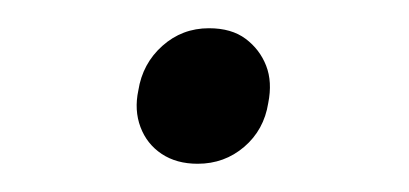

<svg xmlns="http://www.w3.org/2000/svg" viewBox="-20 -280 290 136"><path d="M120 -164Q105 -164 94.5 -171Q84 -178 79.5 -190Q75 -202 78 -216Q81 -235 95 -247.5Q109 -260 128 -260Q144 -260 154 -252.5Q164 -245 168.5 -233.5Q173 -222 170 -207Q167 -188 153 -176Q139 -164 120 -164Z"/></svg>

Font: Ysabeau
Style: Italic
Weight: 400
Italic angle: -12°
Designer: Christian Thalmann (Catharsis Fonts)
Version: Version 2.000;gftools[0.9.27.dev2+g8671c4b]